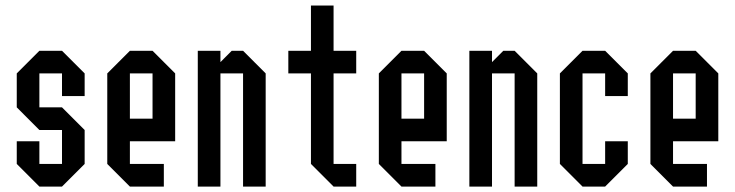

<svg xmlns="http://www.w3.org/2000/svg" viewBox="-20 -687 2707 707"><path d="M41.7 -83.3V-166.7H125V-83.3H208.3V-208.3H125L41.7 -291.7V-416.7L125 -500H208.3L291.7 -416.7V-333.3H208.3V-416.7H125V-291.7H208.3L291.7 -208.3V-83.3L208.3 0H125Z M583.3 -83.3V0H458.3L375 -83.3V-416.7L458.3 -500H541.7L625 -416.7V-166.7H458.3V-83.3ZM458.3 -250H541.7V-416.7H458.3Z M791.7 0H708.3V-500H791.7V-458.3L833.3 -500H875L958.3 -416.7V0H875V-416.7H791.7Z M1208.3 -83.3H1291.7V0H1208.3L1125 -83.3V-416.7H1041.7V-500H1125V-666.7H1208.3V-500H1291.7V-416.7H1208.3Z M1583.3 -83.3V0H1458.3L1375 -83.3V-416.7L1458.3 -500H1541.7L1625 -416.7V-166.7H1458.3V-83.3ZM1458.3 -250H1541.7V-416.7H1458.3Z M1791.7 0H1708.3V-500H1791.7V-458.3L1833.3 -500H1875L1958.3 -416.7V0H1875V-416.7H1791.7Z M2208.3 -83.3V-166.7H2291.7V-83.3L2208.3 0H2125L2041.7 -83.3V-416.7L2125 -500H2208.3L2291.7 -416.7V-333.3H2208.3V-416.7H2125V-83.3Z M2583.3 -83.3V0H2458.3L2375 -83.3V-416.7L2458.3 -500H2541.7L2625 -416.7V-166.7H2458.3V-83.3ZM2458.3 -250H2541.7V-416.7H2458.3Z"/></svg>

Font: Yulong
Style: Regular
Weight: 400
Designer: GGBotNet
Foundry: f0n7.com
Version: 1.00